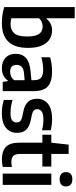

<svg xmlns="http://www.w3.org/2000/svg" viewBox="628 -1476 858 2155"><g transform="rotate(90 1057.5 -399.0)"><path d="M238 9.5Q193.5 9.5 146.2 2.8Q99 -4 59.5 -17.5V-808H185.5V-491.5H192Q212.5 -519.5 245.8 -536.8Q279 -554 323 -554Q375.5 -554 419.8 -527Q464 -500 491 -440.2Q518 -380.5 518 -282.5Q518 10.5 238 9.5ZM248 -88Q317.5 -88 353.8 -129.2Q390 -170.5 390 -271.5Q390 -342 375.2 -380.2Q360.5 -418.5 334.8 -433.2Q309 -448 275 -448Q250 -448 226 -437.8Q202 -427.5 185.5 -407V-96.5Q198 -93 214.5 -90.5Q231 -88 248 -88Z M746 9.5Q672 9.5 628.2 -32Q584.5 -73.5 584.5 -144.5Q584.5 -220 633 -262.5Q681.5 -305 789.5 -313.5L880.5 -322V-348.5Q880.5 -409 852.2 -431.5Q824 -454 760.5 -454Q730.5 -454 694 -448.8Q657.5 -443.5 623 -432.5V-532Q658.5 -543 701.5 -548.5Q744.5 -554 782.5 -554Q895 -554 949.2 -507.5Q1003.5 -461 1003.5 -341.5V0H900L890.5 -57.5H884Q861 -23 825 -6.8Q789 9.5 746 9.5ZM709 -157.5Q709 -83 786.5 -83Q810.5 -83 835.2 -93Q860 -103 880.5 -129V-246L802 -239Q754 -234.5 731.5 -214Q709 -193.5 709 -157.5Z M1253.5 10Q1170.5 10 1102.5 -12.5V-110.5Q1175.5 -87.5 1251.5 -87.5Q1306 -87.5 1330.2 -105.2Q1354.5 -123 1354.5 -155Q1354.5 -182 1340.8 -196Q1327 -210 1297 -217.5L1223 -233.5Q1153.5 -249 1121.2 -286.8Q1089 -324.5 1089 -387Q1089 -461 1145.5 -507.5Q1202 -554 1315.5 -554Q1351 -554 1383 -550Q1415 -546 1442.5 -539V-441Q1384 -456.5 1320.5 -456.5Q1255.5 -456.5 1230.8 -436.2Q1206 -416 1206 -388.5Q1206 -365 1219.2 -350.8Q1232.5 -336.5 1262.5 -329L1336.5 -313Q1406 -297.5 1438.8 -261.2Q1471.5 -225 1471.5 -159.5Q1471.5 -80.5 1414.2 -35.2Q1357 10 1253.5 10Z M1766.5 9.5Q1678.5 9.5 1630.2 -35.8Q1582 -81 1582 -183V-445H1493V-545.5H1582L1604 -740H1708V-545.5H1850V-445H1708V-200.5Q1708 -142 1729.5 -119.5Q1751 -97 1798.5 -97Q1821.5 -97 1854.5 -103.5V-0.5Q1835.5 4 1812.2 6.8Q1789 9.5 1766.5 9.5Z M1929 0V-545.5H2055.5V0ZM1992.5 -639Q1952 -639 1932 -657.8Q1912 -676.5 1912 -710Q1912 -743.5 1932 -762.5Q1952 -781.5 1992.5 -781.5Q2033 -781.5 2053 -762.5Q2073 -743.5 2073 -710Q2073 -676.5 2053 -657.8Q2033 -639 1992.5 -639Z"/></g></svg>

Font: Encode Sans SemiCondensed SemiCondensed SemiBold
Style: Regular
Weight: 600
Width: 4
Designer: Multiple Designers
Foundry: Impallari Type
Version: Version 3.000; ttfautohint (v1.8.3) -l 8 -r 50 -G 200 -x 14 